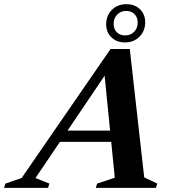

<svg xmlns="http://www.w3.org/2000/svg" viewBox="-90 -911 827 931"><path d="M168.6 -223 186.8 -277.6H509.2L491 -223ZM609.3 -50.9 672.7 -20.9 666.3 0H374.3L381.1 -20.9L466.6 -49.3L413.6 -581L444.1 -583.6L82 -47.7L149.5 -20.9L143 0H-70.4L-63.9 -20.9L14.8 -47.7L446.1 -673.5H539.3ZM523.3 -890.7Q563 -890.7 588.5 -866.3Q614 -841.9 614 -802.6Q614 -761.8 586.7 -733.5Q559.3 -705.3 515.4 -705.3Q475.9 -705.3 450.3 -730Q424.7 -754.7 424.7 -793.4Q424.7 -834.9 452.1 -862.8Q479.6 -890.7 523.3 -890.7ZM516.6 -739.4Q543.7 -739.4 560.7 -757.1Q577.7 -774.8 577.7 -800.6Q577.7 -826.9 562.3 -842.4Q546.9 -857.9 522.1 -857.9Q495 -857.9 478 -840Q461 -822.2 461 -795.4Q461 -770.1 476.4 -754.7Q491.8 -739.4 516.6 -739.4Z"/></svg>

Font: Newsreader Text
Style: Italic
Weight: 400
Italic angle: -17°
Designer: Hugues Gentile
Foundry: Production Type
Version: Version 1.001